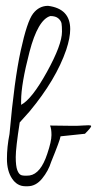

<svg xmlns="http://www.w3.org/2000/svg" viewBox="-20 -649 334 661"><path d="M272.5 -188.5 188.5 -179.7Q186.5 -166 156.2 -91.8Q146.5 -60.5 125 -34.2Q103.5 -7.8 75.2 -7.8Q71.3 -7.8 67.4 -7.8Q39.1 -7.8 21.5 -34.2Q3.9 -60.5 3.9 -102.1Q3.9 -143.6 12.7 -187.5Q29.3 -374 51.3 -474.6Q73.2 -575.2 93.8 -602.1Q114.3 -628.9 145.5 -628.9Q221.7 -619.1 221.7 -548.8Q221.7 -518.6 208 -477.5Q172.9 -375 82 -265.6L47.9 -227.5Q34.2 -139.6 34.2 -108.4Q34.2 -77.1 39.6 -63Q44.9 -48.8 53.7 -45.9Q62.5 -43 82 -44.9Q120.1 -50.8 142.6 -119.1Q157.2 -162.1 157.2 -184.1Q157.2 -206.1 152.3 -216.8L232.4 -215.8Q252.9 -215.8 262.7 -216.8L285.2 -217.8Q293.9 -217.8 293.9 -214.8Q293.9 -210 272.5 -188.5ZM153.3 -593.8Q110.4 -581.1 81.5 -470.2Q52.7 -359.4 52.7 -301.8Q52.7 -294.9 52.7 -288.1Q89.8 -307.6 141.6 -401.4Q193.4 -495.1 193.4 -540Q193.4 -558.6 191.9 -567.9Q190.4 -577.1 181.2 -585.4Q171.9 -593.8 153.3 -593.8Z"/></svg>

Font: Dawning of a New Day
Style: Regular
Weight: 400
Designer: Kimberly Geswein
Foundry: Kimberly Geswein
Version: Version 1.002 2010